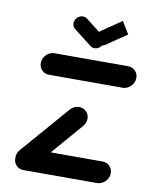

<svg xmlns="http://www.w3.org/2000/svg" viewBox="-81 -764 648 824"><g transform="rotate(10 243.5 -352.0)"><path d="M449.6 -51.9Q449.6 -37.8 442.4 -25.9Q435.2 -14.1 423.3 -7Q411.5 0 397.8 0H78.1Q59.6 0 47.2 -12.6Q34.8 -25.2 34.8 -43.7Q34.8 -57.4 42 -69.3Q49.3 -81.1 61.1 -88.1Q73 -95.2 86.7 -95.2H405.9Q424.4 -95.2 437 -82.8Q449.6 -70.4 449.6 -51.9ZM78.1 -4.1Q59.6 -4.1 47.2 -16.5Q34.8 -28.9 34.8 -47.4Q34.8 -66.3 47.4 -81.1L228.5 -290Q235.6 -298.5 245.7 -303.3Q255.9 -308.1 267 -308.1Q285.6 -308.1 298.1 -295.6Q310.7 -283 310.7 -264.4Q310.7 -246.7 297.8 -231.1L117 -21.9Q109.6 -13.7 99.4 -8.9Q89.3 -4.1 78.1 -4.1ZM486.7 -473.7Q486.7 -459.6 479.4 -447.8Q472.2 -435.9 460.4 -428.9Q448.5 -421.9 434.8 -421.9H115.2Q96.7 -421.9 84.3 -434.4Q71.9 -447 71.9 -465.6Q71.9 -479.3 78.9 -491.1Q85.9 -503 97.8 -510Q109.6 -517 123.3 -517H443Q461.5 -517 474.1 -504.6Q486.7 -492.2 486.7 -473.7ZM180.4 -657.8Q180.4 -672.2 190.9 -683Q201.5 -693.7 215.6 -693.7Q225.9 -693.7 234.1 -687.4L311.9 -627Q323 -618.9 323 -603Q323 -588.9 312.2 -578.5Q301.5 -568.1 287.4 -568.1Q276.7 -568.1 269.3 -574.4L191.5 -634.8Q186.3 -638.5 183.3 -644.4Q180.4 -650.4 180.4 -657.8ZM420 -651.1 332.2 -591.1Q324.1 -585.2 313 -585.2Q300.4 -585.2 291.9 -593.5Q283.3 -601.9 283.3 -614.4Q283.3 -623.3 287.6 -631.1Q291.9 -638.9 298.9 -644.1L387.4 -704.4Z"/></g></svg>

Font: 26F Galaxy Sans Extra Bold
Style: Italic
Weight: 800
Italic angle: -5°
Designer: C₂₉H₂₅N₃O₅
Version: Version 1.200